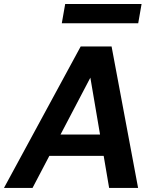

<svg xmlns="http://www.w3.org/2000/svg" viewBox="-41 -930 774 950"><path d="M-21.4 0 358.2 -700H511.1L642.3 0H499L406.1 -545.8L119.9 0ZM119.8 -158.9 173.9 -264.4H530.2L546.9 -158.9ZM264.8 -815 281.5 -910.2H659.5L642.9 -815Z"/></svg>

Font: DM Sans 9pt
Style: Italic
Weight: 400
Italic angle: -10°
Designer: Colophon Foundry, Jonny Pinhorn
Foundry: Colophon Foundry
Version: Version 4.004